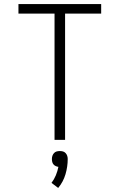

<svg xmlns="http://www.w3.org/2000/svg" viewBox="-20 -690 590 947"><path d="M249 0V-623H71V-670H479V-623H301V0ZM267 237 234 212Q247 195 255.5 174.5Q264 154 268 133Q261 132 254.5 129Q248 126 243.5 120.5Q239 115 237.5 108Q236 101 236 94Q236 86 238.5 78.5Q241 71 246.5 65Q252 59 259.5 57Q267 55 275 55Q283 55 290.5 57Q298 59 303.5 65Q309 71 311.5 78.5Q314 86 314 94Q314 132 303 169.5Q292 207 267 237Z"/></svg>

Font: Lode Dark
Style: Regular
Weight: 400
Monospace: yes
Designer: Belleve Invis
Foundry: Belleve Invis
Version: Version 29.2.0; ttfautohint (v1.8.3)